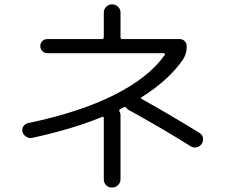

<svg xmlns="http://www.w3.org/2000/svg" viewBox="-20 -813 1040 886"><path d="M127.9 -176.8Q114.3 -173.8 101.1 -182.1Q87.9 -190.4 84 -204.1Q80.1 -217.8 87.9 -230Q95.7 -242.2 110.4 -245.1Q348.6 -294.9 508.3 -375.5Q668 -456.1 740.2 -559.6Q742.2 -561.5 740.7 -564.5Q739.3 -567.4 736.3 -567.4H199.2Q185.5 -567.4 175.8 -576.7Q166 -585.9 166 -600.1Q166 -614.3 175.3 -623.5Q184.6 -632.8 199.2 -632.8H450.2Q459 -632.8 459 -641.6V-754.9Q459 -770.5 470.2 -781.7Q481.4 -793 497.1 -793Q512.7 -793 524.4 -782.2Q536.1 -771.5 536.1 -754.9V-641.6Q536.1 -632.8 543.9 -632.8H808.6Q822.3 -632.8 832 -623.5Q841.8 -614.3 841.8 -599.6Q841.8 -564.5 824.2 -538.1Q758.8 -443.4 634.8 -365.2Q627 -360.4 633.8 -356.4Q775.4 -277.3 901.4 -199.2Q914.1 -191.4 916.5 -176.8Q918.9 -162.1 911.1 -149.4Q902.3 -136.7 887.7 -133.3Q873 -129.9 860.4 -137.7Q723.6 -223.6 575.2 -304.7Q569.3 -306.6 564 -314Q558.6 -321.3 551.8 -318.4Q548.8 -316.4 543.5 -314Q538.1 -311.5 535.2 -309.6Q527.3 -305.7 531.2 -298.8Q536.1 -291 536.1 -282.2V14.6Q536.1 30.3 524.4 41.5Q512.7 52.7 497.1 52.7Q481.4 52.7 470.2 42Q459 31.2 459 14.6V-267.6Q459 -276.4 451.2 -273.4Q310.5 -215.8 127.9 -176.8Z"/></svg>

Font: Rounded Mgen+ 2m regular
Style: Regular
Weight: 400
Designer: [Source Han Sans]
Ryoko NISHIZUKA  (kana & ideographs); Paul D. Hunt (Latin, Greek & Cyrillic); Wenlong ZHANG  (bopomofo
Version: Version 1.059.20150602